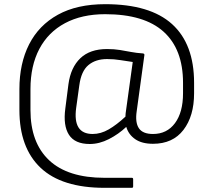

<svg xmlns="http://www.w3.org/2000/svg" viewBox="-20 -715 1023 920"><path d="M481 185Q276 185 174.5 89Q73 -7 73 -188V-288Q73 -411 119.5 -502.5Q166 -594 257.5 -644.5Q349 -695 484 -695Q699 -695 804.5 -599.5Q910 -504 910 -318V-268Q910 -159 859 -92.5Q808 -26 713 -26Q660 -26 628 -48Q596 -70 585 -107Q548 -72 502 -48.5Q456 -25 410 -25Q339 -25 310.5 -69Q282 -113 293 -195L308 -312Q319 -392 365 -436Q411 -480 493 -480Q527 -480 554.5 -475.5Q582 -471 608 -466Q634 -461 665 -459Q672 -458 672 -452L635 -182Q627 -128 645.5 -100.5Q664 -73 713 -73Q780 -73 818.5 -125Q857 -177 857 -268V-318Q857 -479 764 -563Q671 -647 484 -647Q372 -647 291.5 -604Q211 -561 168.5 -480.5Q126 -400 126 -288V-188Q126 -31 215.5 53Q305 137 481 137H612Q618 137 618 144V178Q618 185 612 185ZM345 -198Q328 -73 424 -73Q463 -73 501 -95Q539 -117 581 -156Q581 -164 582 -172L616 -418Q587 -422 556.5 -427Q526 -432 493 -432Q438 -432 403.5 -403Q369 -374 360 -306Z"/></svg>

Font: Sofia Sans Light
Style: Regular
Weight: 300
Designer: Botio Nikoltchev, Ani Petrova
Foundry: lettersoup
Version: Version 4.100; ttfautohint (v1.8.3)